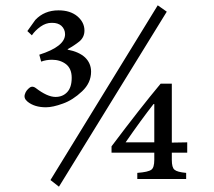

<svg xmlns="http://www.w3.org/2000/svg" viewBox="-20 -674 807 723"><path d="M608 -630 202 29 170 4 574 -654ZM235 -489V-487Q277 -479 300 -458Q323 -436 323 -404Q323 -362 289 -330Q254 -297 217 -284Q179 -270 153 -270Q110 -270 84 -291Q68 -304 74 -320Q78 -334 93 -345Q103 -351 114 -343Q158 -309 189 -309Q216 -309 233 -327Q250 -345 250 -381Q250 -415 229 -432Q207 -449 176 -449Q154 -449 135 -442L128 -468Q225 -499 225 -545Q225 -564 211 -577Q198 -588 177 -588Q176 -588 174 -588Q153 -588 133 -574Q112 -559 100 -541L83 -557L113 -599Q147 -635 200 -635H201Q244 -635 271 -613Q298 -590 298 -559Q298 -534 279 -518Q259 -502 235 -489ZM685 -99H627V-72Q627 -43 637 -35Q647 -26 681 -23V0H497V-23Q538 -26 550 -35Q561 -43 561 -72V-99H400V-123Q509 -268 585 -359H627V-137L685 -138ZM561 -138V-282H558Q511 -222 453 -138Z"/></svg>

Font: Shafarik
Style: Regular
Weight: 400
Version: Version 1.001; ttfautohint (v1.8.4.7-5d5b)